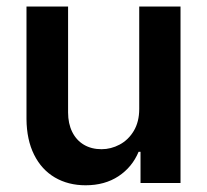

<svg xmlns="http://www.w3.org/2000/svg" viewBox="-20 -550 622 577"><path d="M398.4 -530.3H522.5V0H402.3V-93.8H396.5Q377.4 -47.9 336.2 -20.5Q294.9 6.8 237.3 6.8Q185.1 6.8 145 -16.6Q105 -40 82.5 -85Q60.1 -129.9 59.6 -192.4V-530.3H184.6V-211.9Q184.6 -178.7 197 -153.6Q209.5 -128.4 232.2 -115Q254.9 -101.6 285.2 -101.6Q313.5 -101.6 339.6 -115.5Q365.7 -129.4 382.1 -156.7Q398.4 -184.1 398.4 -222.7Z"/></svg>

Font: Pretendard Std SemiBold
Style: Regular
Weight: 600
Designer: Base glyphs from Inter by Rasmus Andersson; Hangeul glyphs from Noto Sans CJK(Source Han Sans) by Jang Soo-young and Kan
Foundry: Kil Hyung-jin
Version: Version 1.309